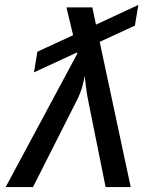

<svg xmlns="http://www.w3.org/2000/svg" viewBox="-20 -760 640 780"><path d="M3 0 294 -542 293 -547 118 -466 132 -550 277 -617 250 -730H355L370 -660L542 -740L528 -656L385 -590L511 0H409L339 -348Q332 -381 329 -409Q326 -437 324 -452Q322 -437 314.5 -409Q307 -381 290 -348L114 0Z"/></svg>

Font: JetBrains Mono NL Medium
Style: Italic
Weight: 500
Italic angle: -9°
Monospace: yes
Designer: Philipp Nurullin, Konstantin Bulenkov
Foundry: JetBrains
Version: Version 2.305; ttfautohint (v1.8.4.7-5d5b)